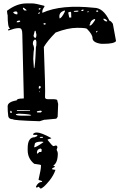

<svg xmlns="http://www.w3.org/2000/svg" viewBox="-20 -678 718 1114"><path d="M526.4 -632.8Q579.1 -632.8 615.2 -557.6Q623 -557.6 634.8 -540L653.3 -439.5Q641.6 -423.8 581.1 -423.8H567.4Q516.6 -430.7 516.6 -458Q516.6 -477.5 485.4 -509.8Q481.4 -516.6 427.7 -516.6Q374 -516.6 302.7 -489.3Q253.9 -439.5 234.4 -405.3Q244.1 -159.2 241.2 -114.3Q241.2 -102.5 257.8 -102.5H291Q312.5 -101.6 312.5 -95.7V-93.8L317.4 -75.2L314.5 0L306.6 10.7L243.2 16.6H237.3L210 25.4Q54.7 20.5 54.7 13.7Q27.3 13.7 27.3 -10.7Q24.4 -29.3 24.4 -61.5Q24.4 -86.9 77.1 -95.7Q77.1 -106.4 113.3 -106.4L118.2 -107.4V-109.4L109.4 -480.5Q109.4 -514.6 92.8 -514.6H84Q67.4 -514.6 29.3 -501L27.3 -502.9V-505.9Q27.3 -508.8 38.1 -512.7V-514.6Q24.4 -514.6 24.4 -591.8Q22.5 -591.8 20.5 -615.2Q76.2 -658.2 133.8 -658.2H168Q185.5 -658.2 236.3 -644.5L238.3 -639.6Q225.6 -623 225.6 -612.3V-603.5Q335 -653.3 526.4 -632.8ZM170.9 -427.7V-420.9Q177.7 -409.2 177.7 -391.6Q174.8 -385.7 172.9 -336.9L176.8 -282.2H177.7Q183.6 -282.2 188.5 -407.2Q191.4 -407.2 191.4 -435.5Q189.5 -448.2 184.6 -448.2H181.6Q170.9 -441.4 170.9 -427.7ZM72.3 -15.6V-13.7Q72.3 -6.8 111.3 -6.8H152.3L161.1 -8.8Q161.1 -15.6 88.9 -18.6ZM325.2 -574.2V-571.3Q336.9 -571.3 356.4 -610.4V-617.2H355.5Q319.3 -607.4 325.2 -574.2ZM499 -530.3H504.9Q513.7 -533.2 532.2 -562.5V-564.5Q532.2 -567.4 526.4 -567.4Q502.9 -557.6 502.9 -538.1Q500 -538.1 499 -530.3ZM181.6 -499 174.8 -471.7Q174.8 -462.9 183.6 -458H184.6Q190.4 -458 191.4 -476.6L186.5 -499ZM376 -603.5 381.8 -576.2H393.6L392.6 -605.5L389.6 -609.4H385.7Q376 -607.4 376 -603.5ZM77.1 -36.1 79.1 -34.2H154.3V-38.1L107.4 -39.1H80.1ZM56.6 -605.5Q64.5 -594.7 79.1 -594.7L81.1 -596.7V-606.4L74.2 -612.3Q56.6 -610.4 56.6 -605.5ZM193.4 -29.3 196.3 -25.4H216.8L222.7 -31.2Q222.7 -35.2 215.8 -36.1Q193.4 -34.2 193.4 -29.3ZM580.1 -569.3V-565.4Q587.9 -553.7 598.6 -553.7H601.6V-557.6Q592.8 -569.3 583 -569.3ZM113.3 -632.8V-626L122.1 -617.2H133.8V-620.1L118.2 -632.8ZM77.1 -551.8V-548.8H82Q95.7 -548.8 97.7 -555.7L94.7 -558.6H92.8Q79.1 -558.6 77.1 -551.8ZM408.2 -614.3V-612.3L411.1 -609.4H424.8Q433.6 -609.4 435.5 -614.3L433.6 -616.2H424.8ZM205.1 -174.8V-164.1H210L215.8 -168.9V-175.8L211.9 -179.7H210ZM43 -36.1 39.1 -31.2V-25.4L43 -22.5H47.9V-31.2ZM232.4 -542V-538.1L236.3 -535.2H241.2L245.1 -538.1V-542L238.3 -543.9ZM452.1 -617.2V-614.3H460.9L465.8 -619.1L462.9 -623Q452.1 -621.1 452.1 -617.2ZM538.1 -614.3V-612.3L541 -609.4H546.9L549.8 -612.3V-614.3L546.9 -617.2H541ZM205.1 -628.9V-622.1H210.9L215.8 -627V-628.9L210.9 -630.9ZM202.1 -601.6V-599.6L205.1 -596.7L210.9 -601.6V-606.4H207ZM537.1 -494.1V-490.2H540L545.9 -496.1V-499H543.9Q537.1 -496.1 537.1 -494.1ZM486.3 -609.4V-607.4H492.2L495.1 -610.4V-612.3H490.2ZM207 -148.4V-143.6H210V-148.4ZM194.3 90.8Q218.8 90.8 277.3 123V125Q255.9 129.9 255.9 133.8Q284.2 169.9 290 169.9L304.7 166Q309.6 166 313.5 174.8L308.6 191.4Q315.4 204.1 315.4 211.9Q315.4 265.6 290 282.2Q290 286.1 297.9 286.1V289.1Q297.9 292 283.2 297.9V304.7L301.8 307.6Q292 337.9 267.6 369.1Q229.5 416 214.8 416L204.1 405.3Q197.3 410.2 190.4 410.2L188.5 405.3Q201.2 377.9 222.7 377.9L224.6 376V375Q224.6 371.1 204.1 366.2V362.3Q217.8 304.7 217.8 284.2V280.3Q217.8 277.3 178.7 272.5Q140.6 242.2 140.6 193.4V181.6Q140.6 118.2 181.6 118.2Q197.3 112.3 197.3 108.4L194.3 104.5H174.8L171.9 101.6V99.6Q178.7 90.8 194.3 90.8ZM210.9 120.1V122.1H228.5V116.2H214.8ZM178.7 172.9V176.8Q189.5 176.8 231.4 147.5V145.5L222.7 143.6Q181.6 143.6 181.6 159.2ZM194.3 207V210.9L197.3 213.9L208 204.1H219.7L221.7 195.3V188.5L215.8 183.6H214.8Q194.3 187.5 194.3 207Z"/></svg>

Font: Love Ya Like A Sister
Style: Regular
Weight: 400
Designer: Kimberly Geswein
Foundry: Kimberly Geswein
Version: Version 1.002 2007